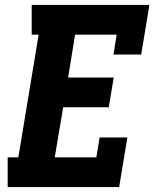

<svg xmlns="http://www.w3.org/2000/svg" viewBox="-20 -755 640 775"><path d="M11 0V-120H54L136 -615H108V-735H583L550 -535H438L451 -615H283L255 -442H439L419 -322H235L201 -120H369L382 -200H494L461 0Z"/></svg>

Font: Iosevka Curly Slab HvExObl
Style: Regular
Weight: 900
Width: 7
Italic angle: -9°
Monospace: yes
Designer: Belleve Invis
Foundry: Belleve Invis
Version: Version 11.1.0; ttfautohint (v1.8.3)